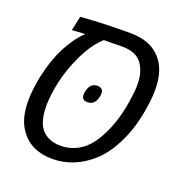

<svg xmlns="http://www.w3.org/2000/svg" viewBox="-119 -745 819 860"><g transform="rotate(20 290.5 -315.5)"><path d="M359.4 -639.6Q470.7 -639.6 519.5 -562.5Q549.8 -515.1 549.8 -436.5Q549.8 -383.3 534.2 -307.9Q518.6 -232.4 485.8 -168.9Q453.1 -105.5 410.9 -67.1Q368.7 -28.8 321 -9.5Q273.4 9.8 221.7 9.8Q169.9 9.8 130.6 -9Q91.3 -27.8 64.9 -67.4Q31.7 -116.7 31.7 -199.2Q31.7 -250.5 44.9 -314.9Q64.5 -406.2 98.6 -469.5Q132.8 -532.7 170.4 -566.4L107.4 -562.5L122.1 -631.3Q226.6 -639.6 359.4 -639.6ZM115.7 -205.6Q115.7 -147 134.8 -110.8Q147.9 -86.9 173.3 -72.5Q198.7 -58.1 235.8 -58.1Q272.9 -58.1 304.7 -72.5Q336.4 -86.9 359.1 -110.8Q381.8 -134.8 400.4 -168.9Q447.8 -253.4 462.9 -378.9Q466.8 -406.7 466.8 -421.9Q466.8 -437 466.8 -438.5Q466.3 -495.1 438.5 -532.7Q410.2 -570.3 344.7 -570.3L257.3 -569.3Q211.4 -527.8 177.5 -456.3Q143.6 -384.8 129.6 -318.8Q115.7 -252.9 115.7 -205.6ZM300.3 -367.2Q329.1 -367.2 329.1 -339.8Q329.1 -333 327.1 -324.7Q318.4 -282.7 282.7 -282.7Q255.4 -282.7 255.4 -309.1Q255.4 -315.9 257.3 -324.7Q266.1 -367.2 300.3 -367.2Z"/></g></svg>

Font: Open Sans Hebrew
Style: Italic
Weight: 400
Italic angle: -12°
Foundry: Ascender Corporation, Yanek Iontef
Version: Version 2.001;PS 002.001;hotconv 1.0.70;makeotf.lib2.5.58329